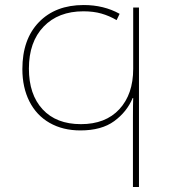

<svg xmlns="http://www.w3.org/2000/svg" viewBox="-20 -744 679 764"><path d="M509 -276Q509 -331 510 -354H508Q485 -299 434.5 -262Q384 -225 300 -225Q230 -225 177.5 -255Q125 -285 97 -340.5Q69 -396 69 -469Q69 -588 135 -656Q201 -724 313 -724Q393 -724 456 -689L444 -664Q415 -681 383.5 -690Q352 -699 312 -699Q212 -699 153.5 -638Q95 -577 95 -471Q95 -368 149.5 -309Q204 -250 302 -250Q400 -250 455 -309.5Q510 -369 510 -470V-714H533V0H509Z"/></svg>

Font: Noto Sans UI Thin
Style: Regular
Weight: 250
Designer: Monotype Design Team
Foundry: Monotype Imaging Inc.
Version: Version 1.001